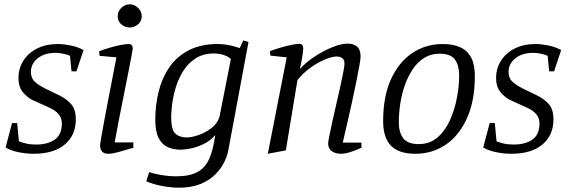

<svg xmlns="http://www.w3.org/2000/svg" viewBox="-20 -707 2644 894"><path d="M136 9Q106 9 70.5 2.5Q35 -4 6 -20L36 -134H60L68 -49Q84 -43 102.5 -38.5Q121 -34 148 -34Q202 -34 235 -57Q268 -80 268 -133Q268 -156 253.5 -174.5Q239 -193 207 -207L132 -241Q110 -251 88 -276Q66 -301 66 -344Q66 -388 88.5 -424Q111 -460 152.5 -481Q194 -502 249 -502Q276 -502 308.5 -495.5Q341 -489 369 -474L336 -375H313L306 -447Q294 -453 274 -457Q254 -461 240 -461Q187 -461 155.5 -435.5Q124 -410 124 -373Q124 -344 140.5 -328Q157 -312 188 -296L258 -262Q290 -246 311.5 -222Q333 -198 333 -150Q333 -78 282 -34.5Q231 9 136 9Z M485 9Q463 9 454.5 -2.5Q446 -14 446 -29Q446 -35 451 -65Q456 -95 464.5 -140Q473 -185 483 -238Q493 -291 503.5 -343.5Q514 -396 522 -440L444 -447L441 -468Q467 -478 493 -485.5Q519 -493 542 -497.5Q565 -502 579 -502Q589 -502 593.5 -496.5Q598 -491 598 -480Q598 -476 592 -445Q586 -414 576.5 -365Q567 -316 555.5 -259Q544 -202 533 -146Q522 -90 514 -44H601V-19Q558 -6 530 1.5Q502 9 485 9ZM584 -579Q562 -579 545 -593.5Q528 -608 528 -631Q528 -654 545 -670.5Q562 -687 584 -687Q605 -687 622.5 -670.5Q640 -654 640 -631Q640 -608 622.5 -593.5Q605 -579 584 -579Z M812 167Q780 167 737.5 159.5Q695 152 661 137L675 94Q699 103 734 108.5Q769 114 798 114Q862 114 898.5 94.5Q935 75 954 33Q973 -9 982 -78Q959 -51 928.5 -36.5Q898 -22 869.5 -16Q841 -10 822 -10Q788 -10 761 -22Q734 -34 718.5 -64.5Q703 -95 703 -150Q703 -217 718.5 -280Q734 -343 768 -393Q802 -443 858 -472.5Q914 -502 994 -502Q1016 -502 1036.5 -498.5Q1057 -495 1073 -490.5Q1089 -486 1096 -483L1113 -519L1137 -511L1043 -7Q1038 20 1023 50Q1008 80 980.5 107Q953 134 911.5 150.5Q870 167 812 167ZM850 -67Q871 -67 902.5 -77.5Q934 -88 963 -109.5Q992 -131 1002 -163L1055 -432Q1043 -444 1021.5 -451Q1000 -458 977 -458Q926 -458 890.5 -435Q855 -412 832.5 -375.5Q810 -339 798 -298.5Q786 -258 781.5 -221.5Q777 -185 777 -162Q777 -103 796.5 -85Q816 -67 850 -67Z M1227 9 1315 -440 1239 -448 1237 -469Q1264 -479 1290.5 -486.5Q1317 -494 1339.5 -498.5Q1362 -503 1375 -503Q1384 -503 1388 -496.5Q1392 -490 1392 -482Q1392 -475 1389.5 -456Q1387 -437 1383 -416.5Q1379 -396 1376 -385Q1403 -416 1444 -443Q1485 -470 1527 -487Q1569 -504 1598 -504Q1626 -504 1642.5 -490Q1659 -476 1659 -443Q1659 -433 1653.5 -402Q1648 -371 1639 -326.5Q1630 -282 1619 -231.5Q1608 -181 1596.5 -132Q1585 -83 1576 -43H1663V-19Q1634 -6 1610 1.5Q1586 9 1568 9Q1542 9 1525 -3Q1508 -15 1508 -39Q1508 -47 1513.5 -74.5Q1519 -102 1527.5 -141Q1536 -180 1546 -222.5Q1556 -265 1564.5 -304Q1573 -343 1578.5 -371.5Q1584 -400 1584 -410Q1584 -430 1573 -437Q1562 -444 1548 -444Q1527 -444 1493 -430Q1459 -416 1424.5 -391Q1390 -366 1365 -334L1311 -7Z M1914 9Q1837 9 1800.5 -28.5Q1764 -66 1764 -143Q1764 -257 1800 -337Q1836 -417 1899 -459.5Q1962 -502 2041 -502Q2092 -502 2125 -486Q2158 -470 2174.5 -437.5Q2191 -405 2191 -353Q2191 -239 2155 -158Q2119 -77 2056.5 -34Q1994 9 1914 9ZM1930 -36Q1981 -36 2017 -67Q2053 -98 2075 -147Q2097 -196 2107.5 -251.5Q2118 -307 2118 -356Q2118 -402 2098.5 -429.5Q2079 -457 2026 -457Q1986 -457 1954.5 -437Q1923 -417 1901 -383.5Q1879 -350 1864.5 -308.5Q1850 -267 1843.5 -222.5Q1837 -178 1837 -137Q1837 -91 1857.5 -63.5Q1878 -36 1930 -36Z M2360 9Q2330 9 2294.5 2.5Q2259 -4 2230 -20L2260 -134H2284L2292 -49Q2308 -43 2326.5 -38.5Q2345 -34 2372 -34Q2426 -34 2459 -57Q2492 -80 2492 -133Q2492 -156 2477.5 -174.5Q2463 -193 2431 -207L2356 -241Q2334 -251 2312 -276Q2290 -301 2290 -344Q2290 -388 2312.5 -424Q2335 -460 2376.5 -481Q2418 -502 2473 -502Q2500 -502 2532.5 -495.5Q2565 -489 2593 -474L2560 -375H2537L2530 -447Q2518 -453 2498 -457Q2478 -461 2464 -461Q2411 -461 2379.5 -435.5Q2348 -410 2348 -373Q2348 -344 2364.5 -328Q2381 -312 2412 -296L2482 -262Q2514 -246 2535.5 -222Q2557 -198 2557 -150Q2557 -78 2506 -34.5Q2455 9 2360 9Z"/></svg>

Font: Manuale Light
Style: Italic
Weight: 300
Italic angle: -11°
Version: Version 1.002